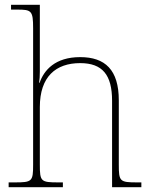

<svg xmlns="http://www.w3.org/2000/svg" viewBox="-20 -780 635 800"><path d="M16 0H242V-20H223C150 -20 146 -24 146 -94V-334C146 -461 213 -517 314 -517C407 -517 447 -468 447 -360V0H569V-20H552C479 -20 475 -24 475 -94V-362C475 -489 418 -542 314 -542C209 -542 163 -487 145 -435H143C145 -447 146 -465 146 -482V-760H26V-740H51C111 -740 118 -736 118 -662V-94C118 -24 114 -20 41 -20H16Z"/></svg>

Font: Noto Serif Gurmukhi Thin
Style: Regular
Weight: 100
Designer: Vaibhav Singh and the Monotype Design Team
Foundry: Monotype Imaging Inc.
Version: Version 2.004